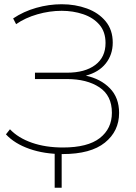

<svg xmlns="http://www.w3.org/2000/svg" viewBox="-20 -723 644 906"><path d="M276 4Q189 4 119 -20.5Q49 -45 8 -89L27 -113Q66 -72 130.5 -49.5Q195 -27 277 -27Q394 -27 451 -71.5Q508 -116 508 -191Q508 -272 449 -311Q390 -350 296 -350H145V-380H296Q381 -380 429.5 -416.5Q478 -453 478 -520Q478 -573 449 -606.5Q420 -640 372.5 -656Q325 -672 271 -672Q214 -672 156.5 -655.5Q99 -639 56 -609L42 -636Q91 -669 151 -686Q211 -703 271 -703Q335 -703 390 -683Q445 -663 478.5 -622.5Q512 -582 512 -522Q512 -465 479 -423.5Q446 -382 385 -366Q455 -351 498.5 -306.5Q542 -262 542 -190Q542 -104 475 -50Q408 4 276 4ZM238 163V-12H271V163Z"/></svg>

Font: Montserrat ExtraLight
Style: Regular
Weight: 200
Designer: Julieta Ulanovsky
Foundry: Julieta Ulanovsky
Version: Version 9.000; ttfautohint (v1.8.4.7-5d5b)